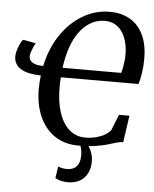

<svg xmlns="http://www.w3.org/2000/svg" viewBox="-63 -803 863 1076"><g transform="rotate(5 369.0 -265.0)"><path d="M399 11Q322.5 11 267 -26.2Q211.5 -63.5 181.5 -130.8Q151.5 -198 151.5 -288.5Q151.5 -307 153 -325.8Q154.5 -344.5 156.5 -362Q121.5 -362.5 93.5 -368.2Q65.5 -374 45.5 -385.5Q25.5 -397 15 -414.8Q4.5 -432.5 4.5 -457Q4.5 -470.5 10.5 -491.2Q16.5 -512 25.2 -529.8Q34 -547.5 41.5 -552.5L113 -539Q108 -533.5 101.5 -518.8Q95 -504 90 -488.8Q85 -473.5 85 -465Q85 -452.5 91.8 -441.5Q98.5 -430.5 116 -423.5Q133.5 -416.5 165 -416Q186.5 -516.5 237.2 -591.8Q288 -667 358.8 -709Q429.5 -751 510 -751Q578 -751 626.2 -722.2Q674.5 -693.5 700.2 -638.8Q726 -584 726 -506Q726 -463.5 719.8 -423.2Q713.5 -383 705.5 -362L269.5 -361.5Q269 -354 268.2 -346.2Q267.5 -338.5 267.2 -330.8Q267 -323 267 -314.5Q266 -228 286 -166Q306 -104 343.8 -70.5Q381.5 -37 433 -37Q469.5 -37 497.5 -44.8Q525.5 -52.5 544.8 -64.2Q564 -76 575.5 -88.5L612 -180.5H671L649 -30Q629.5 -29.5 609.2 -23.2Q589 -17 561.8 -9Q534.5 -1 495.2 5Q456 11 399 11ZM604.5 -415.5Q609 -433 612.2 -450Q615.5 -467 617.2 -484.5Q619 -502 619 -520.5Q619 -552 612 -583.5Q605 -615 589.2 -641Q573.5 -667 548.2 -682.5Q523 -698 487 -698Q450 -698 416.2 -681.2Q382.5 -664.5 353.8 -630Q325 -595.5 304.5 -542.2Q284 -489 274 -415.5ZM358.5 221Q337.5 221 318.8 216Q300 211 288 204L298 138Q307 142 319.8 144.8Q332.5 147.5 347 147.5Q383 147.5 401.5 127.5Q420 107.5 421 68.5Q421.5 40.5 414.5 19.2Q407.5 -2 395 -19L420 -21L435 -19Q454.5 -0.5 469 30Q483.5 60.5 483.5 94Q483.5 130.5 469.2 159.2Q455 188 427.2 204.5Q399.5 221 358.5 221Z"/></g></svg>

Font: Merriweather 20pt Medium
Style: Italic
Weight: 500
Italic angle: -7.8°
Version: Version 2.101